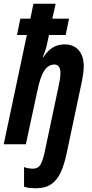

<svg xmlns="http://www.w3.org/2000/svg" viewBox="-26 -780 499 1038"><path d="M167 237.8Q150.4 237.8 135.5 236.3Q120.6 234.9 104 229V123Q113.3 127.4 127 129.6Q140.6 131.8 150.9 131.8Q182.6 131.8 195.3 105.7Q208 79.6 216.8 36.1L291 -314.9Q295.4 -334.5 298.1 -352.8Q300.8 -371.1 300.8 -388.2Q300.8 -406.7 292.7 -418.9Q284.7 -431.2 268.1 -431.2Q235.8 -431.2 213.6 -398.2Q191.4 -365.2 175.8 -288.1L113.8 0H-5.9L119.1 -590.8H65.9L84 -679.2H138.2L154.8 -759.8H274.9L256.8 -679.2H347.2L329.1 -590.8H238.8L230 -549.8Q226.6 -529.8 219.5 -509Q212.4 -488.3 205.1 -470.2H208Q229.5 -503.9 257.6 -522Q285.6 -540 323.2 -540Q372.1 -540 399.4 -508.5Q426.8 -477.1 426.8 -421.9Q426.8 -405.3 424.1 -384.3Q421.4 -363.3 417 -341.8L335 45.9Q322.3 107.4 303 150.1Q283.7 192.9 251.7 215.3Q219.7 237.8 167 237.8Z"/></svg>

Font: Open Sans Condensed
Style: Bold Italic
Weight: 700
Width: 3
Italic angle: -12°
Designer: Monotype Design Team
Foundry: Monotype Imaging Inc.
Version: Version 3.003; ttfautohint (v1.8.4)